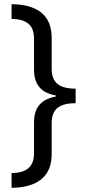

<svg xmlns="http://www.w3.org/2000/svg" viewBox="-20 -735 413 914"><path d="M35 89V159C156 158 226 106 226 0V-149C226 -217 263 -243 340 -244V-313C261 -313 226 -342 226 -408V-556C226 -663 157 -714 35 -715V-645C104 -644 142 -618 142 -551V-404C142 -334 174 -293 245 -281V-275C174 -262 142 -222 142 -152V-5C142 60 105 88 35 89Z"/></svg>

Font: Noto Sans Thai Looped SemiCondensed
Style: Regular
Weight: 400
Width: 4
Designer: Sasikarn Vongin, Ben Mitchell
Foundry: The Fontpad Ltd
Version: Version 1.001